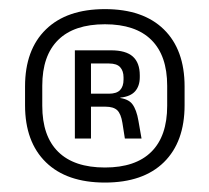

<svg xmlns="http://www.w3.org/2000/svg" viewBox="-20 -668 455 417"><path d="M207.9 -271.5Q124.9 -271.5 79.7 -315.6Q34.4 -359.8 34.4 -439.5V-480.2Q34.4 -560 79.7 -604.1Q124.9 -648.2 207.9 -648.2Q290.9 -648.2 335.9 -604.1Q380.9 -560 380.9 -480.2V-439.5Q380.9 -359.8 335.9 -315.6Q290.9 -271.5 207.9 -271.5ZM207.9 -304.2Q274.4 -304.2 308.7 -338.3Q343.1 -372.3 343.1 -438.3V-481.7Q343.1 -547.3 308.7 -581.3Q274.4 -615.3 207.9 -615.3Q140.9 -615.3 106.4 -581.3Q71.8 -547.3 71.8 -481.7V-438.3Q71.8 -372.3 106.4 -338.3Q140.9 -304.2 207.9 -304.2ZM251.2 -367.1 245.9 -400.9Q242.7 -421 234.5 -428.7Q226.3 -436.3 209.1 -436.3H166.3V-464.5H216.4Q233.3 -464.5 240.8 -472.4Q248.3 -480.3 248.3 -495.1V-500Q248.3 -513.8 241.1 -521.9Q233.9 -530.1 216.6 -530.1H165.7V-558.7H221.1Q253.5 -558.7 268.6 -545.1Q283.6 -531.5 283.6 -504.5V-500.4Q283.6 -481.5 273.6 -469.9Q263.5 -458.3 241.4 -456L241 -451.6L234.1 -456Q258.1 -454.1 267.3 -442Q276.6 -429.8 280.7 -405.4L287.4 -367.1ZM142.6 -367.1V-558.7H177.6V-454.9V-443V-367.1Z"/></svg>

Font: Anek Gurmukhi Medium
Style: Regular
Weight: 500
Designer: Sarang Kulkarni (Gurmukhi), Yesha Goshar (Latin)
Foundry: Ek Type
Version: Version 1.003